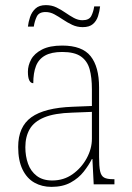

<svg xmlns="http://www.w3.org/2000/svg" viewBox="-20 -720 514 750"><path d="M181 10Q144 10 114.5 -6.5Q85 -23 68 -58Q51 -93 51 -146Q51 -225 102.5 -262Q154 -299 264 -303L339 -306V-371Q339 -418 330 -450Q321 -482 296 -499.5Q271 -517 223 -517Q181 -517 156 -503Q131 -489 120.5 -462Q110 -435 110 -395Q100 -395 94.5 -406Q89 -417 89 -440Q89 -464 101.5 -487.5Q114 -511 144 -526.5Q174 -542 223 -542Q301 -542 334 -500.5Q367 -459 367 -379V-107Q367 -70 371 -51.5Q375 -33 386.5 -26.5Q398 -20 422 -20H427V0H346L341 -99H339Q327 -75 307 -49.5Q287 -24 256 -7Q225 10 181 10ZM184 -15Q229 -15 263.5 -39.5Q298 -64 318.5 -101.5Q339 -139 339 -178V-283L262 -280Q193 -278 153 -261.5Q113 -245 96 -215.5Q79 -186 79 -145Q79 -110 89.5 -80.5Q100 -51 123.5 -33Q147 -15 184 -15ZM303 -614Q281 -614 262 -623Q243 -632 226 -643.5Q209 -655 192.5 -664Q176 -673 158 -673Q132 -673 123.5 -655Q115 -637 112 -616H89Q91 -634 97.5 -653.5Q104 -673 118.5 -686.5Q133 -700 159 -700Q182 -700 200.5 -691Q219 -682 235.5 -670.5Q252 -659 268.5 -650Q285 -641 302 -641Q328 -641 336.5 -657.5Q345 -674 348 -695H371Q369 -676 363 -657Q357 -638 343 -626Q329 -614 303 -614Z"/></svg>

Font: Noto Serif Khmer SemiCondensed Thin
Style: Regular
Weight: 250
Width: 4
Designer: Danh Hong and the Monotype Design Team
Foundry: Monotype Imaging Inc.
Version: Version 2.004